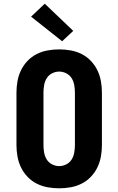

<svg xmlns="http://www.w3.org/2000/svg" viewBox="-20 -1010 640 1038"><path d="M300 8Q269 8 238 2.5Q207 -3 179 -17Q151 -31 129 -54Q107 -77 93.5 -105Q80 -133 74.5 -164Q69 -195 69 -226V-509Q69 -540 74.5 -571Q80 -602 93.5 -630Q107 -658 129 -681Q151 -704 179 -718Q207 -732 238 -737.5Q269 -743 300 -743Q331 -743 362 -737.5Q393 -732 421 -718Q449 -704 471 -681Q493 -658 506.5 -630Q520 -602 525.5 -571Q531 -540 531 -509V-226Q531 -195 525.5 -164Q520 -133 506.5 -105Q493 -77 471 -54Q449 -31 421 -17Q393 -3 362 2.5Q331 8 300 8ZM300 -112Q320 -112 338.5 -121.5Q357 -131 367.5 -148Q378 -165 381.5 -185.5Q385 -206 385 -226V-509Q385 -529 381.5 -549.5Q378 -570 367.5 -587Q357 -604 338.5 -613.5Q320 -623 300 -623Q280 -623 261.5 -613.5Q243 -604 232.5 -587Q222 -570 218.5 -549.5Q215 -529 215 -509V-226Q215 -206 218.5 -185.5Q222 -165 232.5 -148Q243 -131 261.5 -121.5Q280 -112 300 -112ZM316 -787 148 -920 222 -990 376 -843Z"/></svg>

Font: Iosevka SS04 Heavy Extended
Style: Regular
Weight: 900
Width: 7
Monospace: yes
Designer: Belleve Invis
Foundry: Belleve Invis
Version: Version 19.0.0; ttfautohint (v1.8.4)